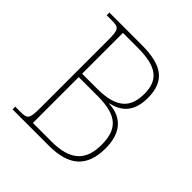

<svg xmlns="http://www.w3.org/2000/svg" viewBox="-190 -858 1001 1001"><g transform="rotate(45 311.0 -357.0)"><path d="M52 0H320C465 0 539 -60 539 -200C539 -311 485 -373 387 -377V-379C452 -394 509 -432 509 -541C509 -665 441 -714 290 -714H52V-694H93C143 -694 149 -683 149 -606V-108C149 -31 143 -20 93 -20H52ZM287 -388H177V-689H285C427 -689 481 -645 481 -543C481 -446 435 -388 287 -388ZM315 -25H177V-363H317C465 -363 511 -308 511 -197C511 -86 457 -25 315 -25Z"/></g></svg>

Font: Noto Serif Gurmukhi Thin
Style: Regular
Weight: 100
Designer: Vaibhav Singh and the Monotype Design Team
Foundry: Monotype Imaging Inc.
Version: Version 2.004